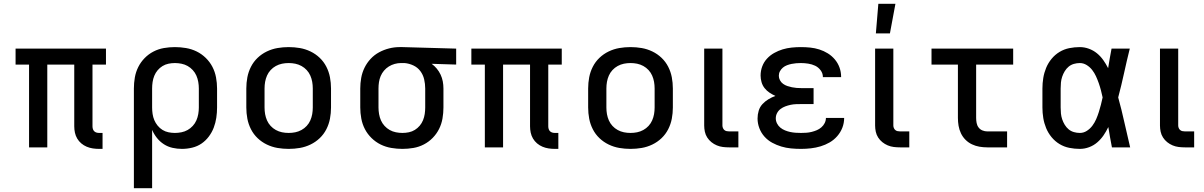

<svg xmlns="http://www.w3.org/2000/svg" viewBox="-20 -776 6340 1011"><path d="M502 8Q485 8 468.5 5.5Q452 3 436.5 -3.5Q421 -10 408 -21Q395 -32 386.5 -46.5Q378 -61 374.5 -77.5Q371 -94 371 -111V-436H229V0H133V-436H62V-520H538V-436H467V-111Q467 -104 469 -97Q471 -90 476 -85Q481 -80 488 -78Q495 -76 502 -76H520V8Z M685 215V-310Q685 -339 690 -368Q695 -397 708 -423Q721 -449 741.5 -470Q762 -491 788 -504.5Q814 -518 843 -523Q872 -528 901 -528Q930 -528 959.5 -523Q989 -518 1015.5 -505Q1042 -492 1063.5 -471Q1085 -450 1098.5 -424Q1112 -398 1117.5 -368.5Q1123 -339 1123 -310V-210Q1123 -183 1119 -156Q1115 -129 1105.5 -104Q1096 -79 1079.5 -57Q1063 -35 1041 -20Q1019 -5 992 1.5Q965 8 938 8Q913 8 888.5 2.5Q864 -3 843 -16.5Q822 -30 806.5 -49.5Q791 -69 781 -92V215ZM901 -76Q918 -76 935.5 -79.5Q953 -83 968 -91.5Q983 -100 995 -113Q1007 -126 1014 -142Q1021 -158 1024 -175.5Q1027 -193 1027 -210V-310Q1027 -327 1024 -344.5Q1021 -362 1014 -378Q1007 -394 995 -407Q983 -420 968 -428.5Q953 -437 935.5 -440.5Q918 -444 901 -444Q884 -444 867 -440.5Q850 -437 835.5 -428Q821 -419 810 -406Q799 -393 792.5 -377Q786 -361 783.5 -344Q781 -327 781 -310V-210Q781 -193 783.5 -176Q786 -159 792.5 -143.5Q799 -128 810 -114.5Q821 -101 835.5 -92Q850 -83 867 -79.5Q884 -76 901 -76Z M1500 8Q1470 8 1441 3Q1412 -2 1385 -15Q1358 -28 1336.5 -48.5Q1315 -69 1301.5 -95.5Q1288 -122 1282.5 -151Q1277 -180 1277 -210V-310Q1277 -340 1282.5 -369Q1288 -398 1301.5 -424.5Q1315 -451 1336.5 -471.5Q1358 -492 1385 -505Q1412 -518 1441 -523Q1470 -528 1500 -528Q1530 -528 1559 -523Q1588 -518 1615 -505Q1642 -492 1663.5 -471.5Q1685 -451 1698.5 -424.5Q1712 -398 1717.5 -369Q1723 -340 1723 -310V-210Q1723 -180 1717.5 -151Q1712 -122 1698.5 -95.5Q1685 -69 1663.5 -48.5Q1642 -28 1615 -15Q1588 -2 1559 3Q1530 8 1500 8ZM1500 -76Q1518 -76 1535 -79.5Q1552 -83 1567.5 -91.5Q1583 -100 1595 -113Q1607 -126 1614 -142Q1621 -158 1624 -175Q1627 -192 1627 -210V-310Q1627 -328 1624 -345Q1621 -362 1614 -378Q1607 -394 1595 -407Q1583 -420 1567.5 -428.5Q1552 -437 1535 -440.5Q1518 -444 1500 -444Q1482 -444 1465 -440.5Q1448 -437 1432.5 -428.5Q1417 -420 1405 -407Q1393 -394 1386 -378Q1379 -362 1376 -345Q1373 -328 1373 -310V-210Q1373 -192 1376 -175Q1379 -158 1386 -142Q1393 -126 1405 -113Q1417 -100 1432.5 -91.5Q1448 -83 1465 -79.5Q1482 -76 1500 -76Z M2099 8Q2070 8 2040.5 3Q2011 -2 1984.5 -15Q1958 -28 1936.5 -49Q1915 -70 1901.5 -96Q1888 -122 1882.5 -151.5Q1877 -181 1877 -210V-310Q1877 -338 1882 -366Q1887 -394 1899.5 -419.5Q1912 -445 1931.5 -466Q1951 -487 1976 -500.5Q2001 -514 2028.5 -521Q2056 -528 2084 -528H2100L2382 -520V-436L2253 -440Q2268 -429 2280 -414.5Q2292 -400 2300 -383Q2308 -366 2311.5 -347.5Q2315 -329 2315 -310V-210Q2315 -181 2310 -152Q2305 -123 2292 -97Q2279 -71 2258.5 -50Q2238 -29 2212 -15.5Q2186 -2 2157 3Q2128 8 2099 8ZM2099 -76Q2116 -76 2133 -79.5Q2150 -83 2164.5 -92Q2179 -101 2190 -114Q2201 -127 2207.5 -143Q2214 -159 2216.5 -176Q2219 -193 2219 -210V-310Q2219 -334 2213.5 -358Q2208 -382 2193.5 -401.5Q2179 -421 2156.5 -431.5Q2134 -442 2110 -444H2091Q2075 -444 2058.5 -439.5Q2042 -435 2027.5 -426Q2013 -417 2002 -404Q1991 -391 1984.5 -375.5Q1978 -360 1975.5 -343.5Q1973 -327 1973 -310V-210Q1973 -193 1976 -175.5Q1979 -158 1986 -142Q1993 -126 2005 -113Q2017 -100 2032 -91.5Q2047 -83 2064.5 -79.5Q2082 -76 2099 -76Z M2902 8Q2885 8 2868.5 5.5Q2852 3 2836.5 -3.5Q2821 -10 2808 -21Q2795 -32 2786.5 -46.5Q2778 -61 2774.5 -77.5Q2771 -94 2771 -111V-436H2629V0H2533V-436H2462V-520H2938V-436H2867V-111Q2867 -104 2869 -97Q2871 -90 2876 -85Q2881 -80 2888 -78Q2895 -76 2902 -76H2920V8Z M3300 8Q3270 8 3241 3Q3212 -2 3185 -15Q3158 -28 3136.5 -48.5Q3115 -69 3101.5 -95.5Q3088 -122 3082.5 -151Q3077 -180 3077 -210V-310Q3077 -340 3082.5 -369Q3088 -398 3101.5 -424.5Q3115 -451 3136.5 -471.5Q3158 -492 3185 -505Q3212 -518 3241 -523Q3270 -528 3300 -528Q3330 -528 3359 -523Q3388 -518 3415 -505Q3442 -492 3463.5 -471.5Q3485 -451 3498.5 -424.5Q3512 -398 3517.5 -369Q3523 -340 3523 -310V-210Q3523 -180 3517.5 -151Q3512 -122 3498.5 -95.5Q3485 -69 3463.5 -48.5Q3442 -28 3415 -15Q3388 -2 3359 3Q3330 8 3300 8ZM3300 -76Q3318 -76 3335 -79.5Q3352 -83 3367.5 -91.5Q3383 -100 3395 -113Q3407 -126 3414 -142Q3421 -158 3424 -175Q3427 -192 3427 -210V-310Q3427 -328 3424 -345Q3421 -362 3414 -378Q3407 -394 3395 -407Q3383 -420 3367.5 -428.5Q3352 -437 3335 -440.5Q3318 -444 3300 -444Q3282 -444 3265 -440.5Q3248 -437 3232.5 -428.5Q3217 -420 3205 -407Q3193 -394 3186 -378Q3179 -362 3176 -345Q3173 -328 3173 -310V-210Q3173 -192 3176 -175Q3179 -158 3186 -142Q3193 -126 3205 -113Q3217 -100 3232.5 -91.5Q3248 -83 3265 -79.5Q3282 -76 3300 -76Z M3820 0Q3803 0 3786.5 -2Q3770 -4 3754.5 -10.5Q3739 -17 3726 -27.5Q3713 -38 3704 -52Q3695 -66 3691.5 -82.5Q3688 -99 3688 -115V-520H3784V-115Q3784 -109 3786.5 -102.5Q3789 -96 3794 -91.5Q3799 -87 3806 -85.5Q3813 -84 3820 -84H3868V0Z M4198 8Q4171 8 4145 5.5Q4119 3 4094 -4.5Q4069 -12 4046 -24.5Q4023 -37 4005.5 -56.5Q3988 -76 3978.5 -101Q3969 -126 3969 -152Q3969 -173 3975 -193Q3981 -213 3995 -228Q4009 -243 4026.5 -253.5Q4044 -264 4063 -271Q4047 -278 4032 -288Q4017 -298 4006 -312Q3995 -326 3990 -343.5Q3985 -361 3985 -378Q3985 -403 3993.5 -426Q4002 -449 4018.5 -467Q4035 -485 4056.5 -497Q4078 -509 4101 -516Q4124 -523 4148.5 -525.5Q4173 -528 4197 -528Q4222 -528 4246.5 -525.5Q4271 -523 4294.5 -515.5Q4318 -508 4339 -495Q4360 -482 4376 -463Q4392 -444 4400.5 -420.5Q4409 -397 4409 -372V-370H4313V-371Q4313 -390 4301 -406Q4289 -422 4272 -430Q4255 -438 4235.5 -441Q4216 -444 4197 -444Q4185 -444 4172.5 -443Q4160 -442 4148 -439.5Q4136 -437 4124 -432.5Q4112 -428 4102.5 -420Q4093 -412 4087 -401Q4081 -390 4081 -377Q4081 -365 4087 -353.5Q4093 -342 4103.5 -334.5Q4114 -327 4126 -323Q4138 -319 4150 -316.5Q4162 -314 4174.5 -313Q4187 -312 4200 -312H4264V-228H4200Q4186 -228 4171.5 -227.5Q4157 -227 4143 -224Q4129 -221 4115.5 -216Q4102 -211 4090.5 -202.5Q4079 -194 4072 -181Q4065 -168 4065 -153Q4065 -139 4071.5 -126Q4078 -113 4089 -104Q4100 -95 4113.5 -89.5Q4127 -84 4141 -81Q4155 -78 4169 -77Q4183 -76 4198 -76Q4212 -76 4226 -77Q4240 -78 4254 -81.5Q4268 -85 4281 -90.5Q4294 -96 4305 -105.5Q4316 -115 4322.5 -128Q4329 -141 4329 -155H4425Q4425 -128 4415.5 -103.5Q4406 -79 4388.5 -59Q4371 -39 4348.5 -26Q4326 -13 4301 -5.5Q4276 2 4250 5Q4224 8 4198 8Z M4720 0Q4703 0 4686.5 -2Q4670 -4 4654.5 -10.5Q4639 -17 4626 -27.5Q4613 -38 4604 -52Q4595 -66 4591.5 -82.5Q4588 -99 4588 -115V-520H4684V-115Q4684 -109 4686.5 -102.5Q4689 -96 4694 -91.5Q4699 -87 4706 -85.5Q4713 -84 4720 -84H4768V0ZM4592 -600 4605 -756H4695L4666 -600Z M5179 0Q5158 0 5137.5 -3.5Q5117 -7 5098 -16Q5079 -25 5064 -40Q5049 -55 5040 -74Q5031 -93 5027.5 -113.5Q5024 -134 5024 -155V-436H4885V-520H5315V-436H5120V-155Q5120 -142 5122.5 -128.5Q5125 -115 5133 -104.5Q5141 -94 5153.5 -89Q5166 -84 5179 -84H5283V0Z M5666 8Q5638 8 5610.5 2.5Q5583 -3 5559 -17.5Q5535 -32 5517 -54Q5499 -76 5488.5 -101.5Q5478 -127 5473.5 -154.5Q5469 -182 5469 -210V-310Q5469 -338 5473.5 -365.5Q5478 -393 5488.5 -418.5Q5499 -444 5517 -466Q5535 -488 5559 -502.5Q5583 -517 5610.5 -522.5Q5638 -528 5666 -528Q5690 -528 5713.5 -519.5Q5737 -511 5756 -495.5Q5775 -480 5789.5 -459.5Q5804 -439 5815 -417Q5819 -443 5823.5 -468.5Q5828 -494 5833 -520H5929Q5913 -456 5899 -391.5Q5885 -327 5868 -263Q5886 -198 5900.5 -132Q5915 -66 5931 0H5835Q5830 -27 5825 -53.5Q5820 -80 5816 -107Q5805 -84 5791 -63.5Q5777 -43 5758 -26.5Q5739 -10 5715 -1Q5691 8 5666 8ZM5666 -76Q5686 -76 5703 -87Q5720 -98 5732 -114Q5744 -130 5752 -148.5Q5760 -167 5766 -186Q5772 -205 5777 -224.5Q5782 -244 5786 -263Q5782 -282 5777 -301Q5772 -320 5765.5 -338.5Q5759 -357 5751 -374.5Q5743 -392 5731 -407.5Q5719 -423 5702 -433.5Q5685 -444 5666 -444Q5650 -444 5634.5 -439.5Q5619 -435 5607 -425Q5595 -415 5586.5 -401Q5578 -387 5573 -372Q5568 -357 5566.5 -341.5Q5565 -326 5565 -310V-210Q5565 -194 5566.5 -178.5Q5568 -163 5573 -148Q5578 -133 5586.5 -119Q5595 -105 5607 -95Q5619 -85 5634.5 -80.5Q5650 -76 5666 -76Z M6220 0Q6203 0 6186.5 -2Q6170 -4 6154.5 -10.5Q6139 -17 6126 -27.5Q6113 -38 6104 -52Q6095 -66 6091.5 -82.5Q6088 -99 6088 -115V-520H6184V-115Q6184 -109 6186.5 -102.5Q6189 -96 6194 -91.5Q6199 -87 6206 -85.5Q6213 -84 6220 -84H6268V0Z"/></svg>

Font: Iosevka Aile Medium
Style: Regular
Weight: 500
Designer: Belleve Invis
Foundry: Belleve Invis
Version: Version 27.3.5; ttfautohint (v1.8.4)